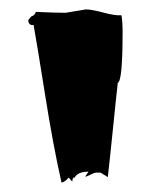

<svg xmlns="http://www.w3.org/2000/svg" viewBox="-20 -758 341 413"><path d="M121.1 -730.5 165 -737.8Q176.8 -737.8 202.1 -731Q227.5 -724.1 241.2 -725.1Q243.7 -713.4 243.7 -688.5Q243.7 -583.5 233.4 -580.1Q229.5 -546.4 222.7 -478.5Q215.8 -410.6 211.9 -377L196.3 -386.7H187.5Q183.1 -386.7 175.3 -382.6Q167.5 -378.4 163.1 -377.9L170.4 -388.7Q147 -388.7 140.6 -376H138.7Q136.2 -376 135.3 -367.2L127.9 -376Q119.1 -366.2 112.3 -365.2Q94.2 -445.3 76.7 -555.9Q59.1 -666.5 52.2 -704.6Q47.9 -703.1 44.4 -705.8Q41 -708.5 41 -713.4V-715.3L47.9 -723.1Q54.7 -724.6 57.1 -732.4Q100.1 -730.5 121.1 -730.5Z"/></svg>

Font: Butcherman
Style: Regular
Weight: 400
Version: Version 001.004